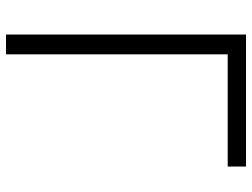

<svg xmlns="http://www.w3.org/2000/svg" viewBox="-120 -720 840 640"><g transform="rotate(90 300.0 -400.0)"><path d="M95 0V-800H535V-739H117L161 -784V0Z"/></g></svg>

Font: Victor Mono Light
Style: Regular
Weight: 300
Monospace: yes
Designer: Rune Bjørnerås
Version: Version 1.561;gftools[0.9.30]